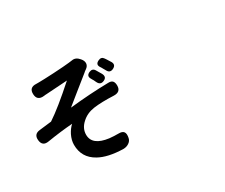

<svg xmlns="http://www.w3.org/2000/svg" viewBox="-127 -1102 1754 1497"><g transform="rotate(-30 750.0 -353.0)"><path d="M620.1 46.9Q480.5 43.9 401.4 -1Q299.8 -57.6 299.8 -173.8Q299.8 -214.8 321.3 -258.8Q340.8 -296.9 369.1 -323.2Q262.7 -315.4 142.6 -295.9Q82 -285.2 76.2 -344.7Q70.3 -401.4 127 -407.2Q158.2 -410.2 218.8 -418Q230.5 -418.9 235.4 -419.9Q334 -484.4 502.9 -635.7Q488.3 -634.8 431.6 -630.9Q333 -625 309.6 -623Q306.6 -623 299.8 -622.6Q293 -622.1 289.1 -621.1Q224.6 -613.3 221.7 -673.8Q218.8 -736.3 283.2 -732.4Q295.9 -732.4 308.6 -732.4Q341.8 -732.4 439.5 -737.3Q543.9 -743.2 584 -748Q605.5 -750 616.2 -752Q651.4 -758.8 680.7 -723.6Q701.2 -700.2 699.7 -676.8Q698.2 -653.3 673.8 -636.7Q659.2 -627 651.4 -619.1Q616.2 -591.8 532.2 -523.4Q456.1 -460.9 424.8 -436.5Q608.4 -456.1 772.5 -459Q799.8 -460 811.5 -446.8Q823.2 -433.6 823.2 -405.3Q823.2 -347.7 758.8 -350.6Q652.3 -355.5 581.1 -345.7Q513.7 -335.9 468.8 -293.9Q420.9 -251 420.9 -194.3Q420.9 -98.6 564.5 -80.1Q599.6 -76.2 643.6 -76.2Q678.7 -77.1 690.9 -60.1Q703.1 -43 695.3 -6.8Q690.4 17.6 668 32.2Q647.5 45.9 620.1 46.9ZM695.3 -510.7Q694.3 -513.7 691.4 -518.6Q687.5 -527.3 685.1 -532.2Q682.6 -537.1 676.8 -545.9Q674.8 -549.8 673.8 -551.8Q650.4 -587.9 689.5 -605.5Q721.7 -619.1 738.3 -590.8Q757.8 -559.6 766.6 -543Q786.1 -504.9 749 -489.3Q712.9 -473.6 695.3 -510.7ZM806.6 -551.8Q801.8 -559.6 792 -577.1Q791 -580.1 787.6 -585.4Q784.2 -590.8 782.2 -593.8Q755.9 -629.9 795.9 -648.4Q826.2 -663.1 843.8 -636.7Q846.7 -632.8 852.5 -624Q869.1 -597.7 877 -585Q894.5 -551.8 858.4 -534.2Q824.2 -517.6 806.6 -551.8Z"/></g></svg>

Font: Bpmf GenSen Rounded B
Style: B
Weight: 700
Foundry: But Ko
Version: Version 1.320